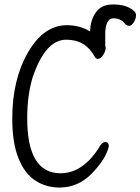

<svg xmlns="http://www.w3.org/2000/svg" viewBox="-20 -825 630 861"><path d="M384 -684Q386 -750 423 -784Q445 -805 489 -805Q533 -805 561.5 -789.5Q590 -774 590 -757.5Q590 -741 580 -725Q570 -709 559 -709Q548 -709 537 -722Q521 -743 487 -743Q470 -743 461 -724Q452 -705 452 -674V-619Q454 -615 454 -610Q454 -597 443 -579Q432 -561 419 -561Q410 -561 405 -570Q364 -647 277 -647Q183 -647 126 -477Q102 -396 102 -295Q102 -48 251 -48Q355 -48 430 -173Q440 -188 453 -188Q468 -188 468 -169Q468 -164 460 -144Q443 -100 390 -45Q329 16 247 16Q186 16 138 -15.5Q90 -47 62.5 -116Q35 -185 35 -293Q35 -468 105.5 -590Q176 -712 280 -712Q338 -712 384 -684Z"/></svg>

Font: Moon Stars Kai HW
Style: Regular
Weight: 400
Designer: GuiWonder
Version: Version 1.101